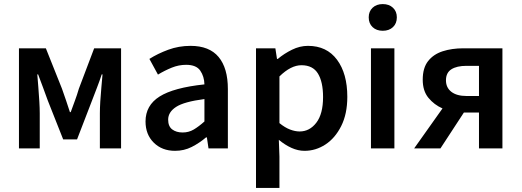

<svg xmlns="http://www.w3.org/2000/svg" viewBox="-20 -728 2559 942"><path d="M73 0V-491H205L284 -293Q295 -262 304.5 -234Q314 -206 323 -178H327Q337 -206 347.5 -234Q358 -262 367 -293L442 -491H574V0H470V-172Q470 -196 472 -230.5Q474 -265 477.5 -301Q481 -337 483 -363H479Q469 -332 456 -298.5Q443 -265 432 -236L358 -44H290L214 -236Q204 -265 191 -299Q178 -333 167 -363H163Q165 -337 168 -301Q171 -265 173 -230.5Q175 -196 175 -172V0Z M839 12Q775 12 734.5 -28Q694 -68 694 -132Q694 -211 763 -254.5Q832 -298 983 -314Q982 -353 962.5 -381.5Q943 -410 893 -410Q857 -410 822.5 -396Q788 -382 755 -362L713 -439Q754 -465 805.5 -484Q857 -503 915 -503Q1007 -503 1052.5 -448.5Q1098 -394 1098 -291V0H1003L995 -54H991Q958 -26 920.5 -7Q883 12 839 12ZM876 -78Q906 -78 930.5 -92.5Q955 -107 983 -132V-242Q883 -229 844 -203.5Q805 -178 805 -141Q805 -108 825 -93Q845 -78 876 -78Z M1236 194V-491H1331L1339 -439H1343Q1374 -465 1412.5 -484Q1451 -503 1491 -503Q1583 -503 1633.5 -435Q1684 -367 1684 -253Q1684 -169 1654 -109.5Q1624 -50 1576.5 -19Q1529 12 1474 12Q1442 12 1410 -2.5Q1378 -17 1348 -42L1351 40V194ZM1450 -83Q1499 -83 1532 -126Q1565 -169 1565 -252Q1565 -326 1540 -367Q1515 -408 1459 -408Q1407 -408 1351 -353V-124Q1378 -102 1403 -92.5Q1428 -83 1450 -83Z M1800 0V-491H1915V0ZM1858 -577Q1827 -577 1808 -595Q1789 -613 1789 -643Q1789 -672 1808 -690Q1827 -708 1858 -708Q1889 -708 1908 -690Q1927 -672 1927 -643Q1927 -613 1908 -595Q1889 -577 1858 -577Z M2330 0V-176H2258H2256L2141 0H2012L2151 -196Q2110 -214 2082 -248Q2054 -282 2054 -337Q2054 -395 2080.5 -428.5Q2107 -462 2152 -476.5Q2197 -491 2253 -491H2445V0ZM2269 -257H2330V-405H2269Q2221 -405 2194.5 -388Q2168 -371 2168 -334Q2168 -298 2194.5 -277.5Q2221 -257 2269 -257Z"/></svg>

Font: Source Sans Pro SemiBold
Style: Regular
Weight: 600
Designer: Paul D. Hunt
Foundry: Adobe Systems Incorporated
Version: Version 2.045;hotconv 1.0.109;makeotfexe 2.5.65596